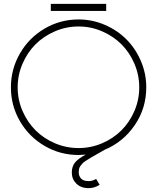

<svg xmlns="http://www.w3.org/2000/svg" viewBox="-20 -788 807 987"><path d="M525.9 -731.9H241.2V-768.1H525.9ZM384.8 99.1Q384.8 116.2 396.5 129.6Q408.2 143.1 436 143.1Q455.6 143.1 474.1 131.8L492.2 162.1Q464.8 179.2 436 179.2Q396 179.2 372.6 156Q349.1 132.8 349.1 99.1Q349.1 66.4 366.9 45.9Q384.8 25.4 420.9 6.8Q396.5 8.8 383.8 8.8Q289.6 8.8 209.5 -37.8Q129.4 -84.5 82.8 -164.6Q36.1 -244.6 36.1 -338.9Q36.1 -433.1 82.8 -513.7Q129.4 -594.2 209.5 -641.1Q289.6 -688 383.8 -688Q454.6 -688 519 -660.2Q583.5 -632.3 630.1 -585.4Q676.8 -538.6 704.3 -474.1Q731.9 -409.7 731.9 -338.9Q731.9 -231.9 673.1 -145.3Q614.3 -58.6 518.1 -18.1Q503.4 -9.8 480.7 3.2Q458 16.1 448.7 21.5Q439.5 26.9 425.3 35.9Q411.1 44.9 406 50Q400.9 55.2 394.5 63.5Q388.2 71.8 386.5 80.1Q384.8 88.4 384.8 99.1ZM95.7 -460.2Q70.8 -402.3 70.8 -338.9Q70.8 -275.4 95.7 -217.8Q120.6 -160.2 162.6 -118.2Q204.6 -76.2 262.5 -51.5Q320.3 -26.9 383.8 -26.9Q447.3 -26.9 504.9 -51.5Q562.5 -76.2 604.5 -118.2Q646.5 -160.2 671.1 -217.8Q695.8 -275.4 695.8 -338.9Q695.8 -402.3 671.1 -460.2Q646.5 -518.1 604.5 -560.1Q562.5 -602.1 504.9 -627Q447.3 -651.9 383.8 -651.9Q320.3 -651.9 262.5 -627Q204.6 -602.1 162.6 -560.1Q120.6 -518.1 95.7 -460.2Z"/></svg>

Font: RawengulkPcs
Style: Regular
Weight: 400
Version: Version 0.92